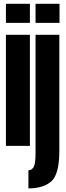

<svg xmlns="http://www.w3.org/2000/svg" viewBox="-20 -788 354 1037"><path d="M12 0H141.5V-600H12ZM12 -767.5V-664.5H141.5V-767.5ZM133.5 229.5Q214.5 229.5 257.5 191.2Q300.5 153 300.5 25.5V-600H172V36Q172 96 162 113.8Q152 131.5 133.5 131.5ZM172 -767.5V-664.5H301.5V-767.5Z"/></svg>

Font: Anybody UltraCondensed
Style: Bold
Weight: 700
Width: 1
Version: Version 1.113;gftools[0.9.25]